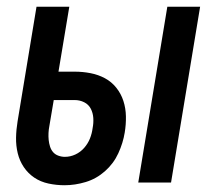

<svg xmlns="http://www.w3.org/2000/svg" viewBox="-20 -540 640 568"><path d="M389 0 475 -520H572L486 0ZM171 8Q147 8 123.5 3Q100 -2 81.5 -14.5Q63 -27 50.5 -45.5Q38 -64 32.5 -86.5Q27 -109 27.5 -133Q28 -157 32 -181L88 -520H185L153 -328H201Q225 -328 248 -323.5Q271 -319 290.5 -308.5Q310 -298 324 -280.5Q338 -263 345 -241.5Q352 -220 352.5 -196Q353 -172 349 -148Q344 -117 330 -86.5Q316 -56 290.5 -33.5Q265 -11 233.5 -1.5Q202 8 171 8ZM172 -76Q188 -76 203 -83Q218 -90 229 -102.5Q240 -115 246 -130Q252 -145 254 -161Q257 -176 256 -191Q255 -206 248.5 -218.5Q242 -231 229 -237.5Q216 -244 201 -244H139L126 -167Q124 -157 123.5 -146.5Q123 -136 124 -126Q125 -116 128 -106.5Q131 -97 137 -90Q143 -83 152.5 -79.5Q162 -76 172 -76Z"/></svg>

Font: Iosevka SS04 Medium Extended
Style: Italic
Weight: 500
Width: 7
Italic angle: -9°
Monospace: yes
Designer: Belleve Invis
Foundry: Belleve Invis
Version: Version 19.0.0; ttfautohint (v1.8.4)